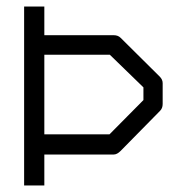

<svg xmlns="http://www.w3.org/2000/svg" viewBox="-20 -617 580 589"><path d="M116 -205H316L420 -310V-349L317 -449H116ZM116 -597V-509H329Q342 -509 350 -501L470 -382Q479 -373 479 -362V-298Q479 -285 471 -277L350 -154Q339 -143 329 -143H116V-48H54V-597Z"/></svg>

Font: 3270 Nerd Font Mono
Style: Regular
Weight: 400
Monospace: yes
Version: Version 3.0.1;Nerd Fonts 3.0.0